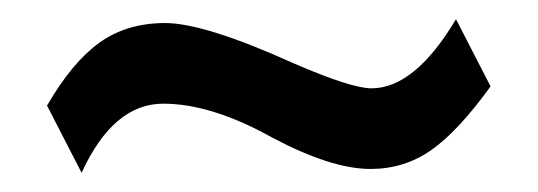

<svg xmlns="http://www.w3.org/2000/svg" viewBox="-20 -353 560 200"><path d="M455 -333 491 -263Q457 -216 429 -196.5Q401 -177 366 -177Q325 -177 263 -210Q200 -245 150 -245Q98 -245 65 -173L29 -243Q55 -288 83.5 -308.5Q112 -329 152 -329Q193 -329 286 -287Q346 -261 367 -261Q412 -261 455 -333Z"/></svg>

Font: STIX MathJax Main
Style: Bold
Weight: 700
Designer: MicroPress Inc., with final additions and corrections provided by Coen Hoffman, Elsevier (retired)
Version: Version 1.1.1